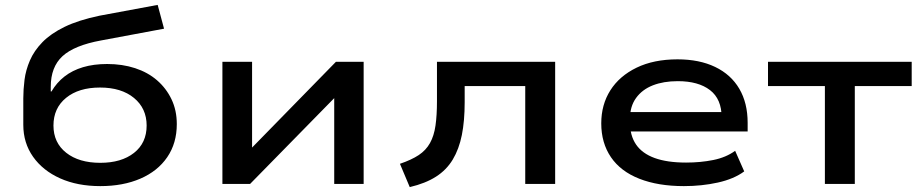

<svg xmlns="http://www.w3.org/2000/svg" viewBox="-20 -750 3755 783"><path d="M389 9Q296 9 225.5 -22.5Q155 -54 115 -110.5Q75 -167 75 -241V-349Q75 -385 80 -424.5Q85 -464 102 -503.5Q119 -543 153 -578Q187 -613 243.5 -640.5Q300 -668 386 -686L623 -730L649 -633L392 -585Q283 -565 235 -521Q187 -477 187 -396V-377H190Q211 -413 243 -438Q275 -463 318.5 -476Q362 -489 417 -489Q479 -489 531 -472Q583 -455 620.5 -422.5Q658 -390 679.5 -345Q701 -300 701 -244Q701 -166 662 -109Q623 -52 552.5 -21.5Q482 9 389 9ZM389 -86Q475 -86 526.5 -126.5Q578 -167 578 -238Q578 -308 526.5 -350.5Q475 -393 388 -393Q301 -393 249.5 -351Q198 -309 198 -238Q198 -168 250 -127Q302 -86 389 -86Z M887 0V-498H1008V-138H998L1350 -498H1463V0H1343V-360H1353L1000 0Z M1651 13 1611 -82Q1658 -98 1687.5 -117.5Q1717 -137 1733.5 -166.5Q1750 -196 1756 -238Q1762 -280 1762 -337V-498H2244V0H2122V-399H1875V-333Q1875 -257 1863.5 -199.5Q1852 -142 1826.5 -99.5Q1801 -57 1758 -29.5Q1715 -2 1651 13Z M2769 9Q2664 9 2587.5 -21Q2511 -51 2471.5 -109Q2432 -167 2432 -247Q2432 -323 2469 -381.5Q2506 -440 2576 -474Q2646 -508 2743 -508Q2832 -508 2896.5 -477Q2961 -446 2995 -388Q3029 -330 3029 -249V-214H2524V-293H2947L2923 -271Q2923 -346 2875.5 -382.5Q2828 -419 2744 -419Q2686 -419 2642.5 -402Q2599 -385 2574 -350.5Q2549 -316 2549 -265V-252Q2549 -197 2574 -160.5Q2599 -124 2650 -105.5Q2701 -87 2778 -87Q2837 -87 2889 -97.5Q2941 -108 2978 -135L3015 -51Q2973 -20 2907.5 -5.5Q2842 9 2769 9Z M3344 0V-399H3112V-498H3698V-399H3466V0Z"/></svg>

Font: Nunito Sans 7pt Expanded SemiBold
Style: Regular
Weight: 600
Width: 7
Designer: Vernon Adams
Foundry: Vernon Adams
Version: Version 3.101;gftools[0.9.27]